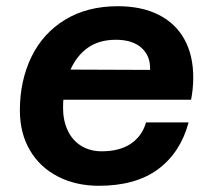

<svg xmlns="http://www.w3.org/2000/svg" viewBox="-20 -586 690 618"><path d="M44 -231Q44 -326 81 -402.5Q118 -479 189.5 -522.5Q261 -566 359 -566Q436 -566 490.5 -538.5Q545 -511 573.5 -459.5Q602 -408 602 -337Q602 -300 595 -265H184Q183 -256 183 -238Q183 -198 198 -166Q213 -134 241.5 -116.5Q270 -99 307 -99Q366 -99 402 -124Q438 -149 450 -192H587Q561 -95 489 -41.5Q417 12 298 12Q225 12 167 -17.5Q109 -47 76.5 -102Q44 -157 44 -231ZM463 -361Q465 -405 436 -431.5Q407 -458 353 -458Q299 -458 263 -432.5Q227 -407 207 -362Z"/></svg>

Font: Azeret Mono SemiBold
Style: Italic
Weight: 600
Italic angle: -12°
Designer: Martin Vácha
Foundry: Displaay
Version: Version 1.000; Glyphs 3.0.3, build 3074